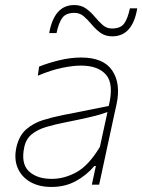

<svg xmlns="http://www.w3.org/2000/svg" viewBox="-20 -732 564 761"><path d="M184 9Q134.5 9 99.8 -11Q65 -31 50 -66.5Q35 -102 45 -148Q55.5 -194.5 83.8 -219.2Q112 -244 150.5 -256Q189 -268 230 -276L411 -312Q432 -398.5 400.8 -435.2Q369.5 -472 301 -472Q269.5 -472 226.5 -463.2Q183.5 -454.5 130 -432L135 -468Q166.5 -481 212.2 -492.5Q258 -504 302 -504Q390 -504 424.8 -452.5Q459.5 -401 442 -319Q437.5 -298 431.5 -271.5Q425.5 -245 418.5 -211L402.5 -137Q396 -107 388.8 -73.5Q381.5 -40 373 0H344L360 -74H354Q322 -36.5 279.8 -13.8Q237.5 9 184 9ZM185 -23Q235.5 -23 283.8 -49.8Q332 -76.5 376 -150L406 -288Q395.5 -284 378.5 -278.8Q361.5 -273.5 327.8 -265.8Q294 -258 234 -246Q196 -238.5 162.5 -228.5Q129 -218.5 106 -200Q83 -181.5 76 -148Q62.5 -83.5 94.5 -53.2Q126.5 -23 185 -23ZM425 -588Q397.5 -588 378.2 -602Q359 -616 343.8 -634.5Q328.5 -653 312.5 -667Q296.5 -681 275 -681Q242 -681 227.5 -662Q213 -643 204 -601H175Q195 -712 274 -712Q302 -712 321.2 -698Q340.5 -684 355.8 -665.5Q371 -647 386.8 -633Q402.5 -619 424 -619Q457 -619 471.5 -638Q486 -657 495 -699H524Q505.5 -588 425 -588Z"/></svg>

Font: Commissioner Thin
Style: Italic
Weight: 100
Italic angle: -12°
Designer: Kostas Bartsokas
Foundry: Kostas Bartsokas
Version: Version 1.000; ttfautohint (v1.8.3)